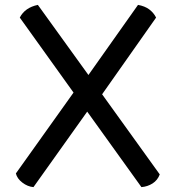

<svg xmlns="http://www.w3.org/2000/svg" viewBox="-20 -752 719 786"><path d="M117 14Q93 12 71.5 -4.5Q50 -21 45 -42L281 -373L61 -680Q82 -721 135 -732L342 -445L545 -732Q573 -727 591 -713.5Q609 -700 619 -680L398 -366L634 -38Q625 -14 604.5 -1Q584 12 559 14L337 -295Z"/></svg>

Font: Borel
Style: Regular
Weight: 400
Designer: Rosalie Wagner
Foundry: ANRT
Version: Version 1.007; ttfautohint (v1.8.4.7-5d5b)